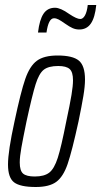

<svg xmlns="http://www.w3.org/2000/svg" viewBox="-20 -740 405 768"><path d="M12 -82Q12 -135 38 -254Q63 -372 81 -424Q99 -476 127.5 -497Q156 -518 210 -518Q271 -518 295.5 -497.5Q320 -477 320 -422Q320 -395 313.5 -356Q307 -317 294 -254Q268 -135 250.5 -84Q233 -33 205 -12.5Q177 8 123 8Q61 8 36.5 -10.5Q12 -29 12 -82ZM245 -254Q260 -324 266 -360.5Q272 -397 272 -419Q272 -452 258.5 -464Q245 -476 213 -476Q174 -476 155 -461Q136 -446 122.5 -403Q109 -360 86 -254Q72 -186 65.5 -149.5Q59 -113 59 -90Q59 -57 72.5 -45.5Q86 -34 119 -34Q157 -34 177 -49.5Q197 -65 211 -108.5Q225 -152 245 -254ZM200 -709Q222 -709 257 -684Q287 -664 301 -664Q312 -664 320 -678.5Q328 -693 331 -720H365Q360 -670 343.5 -646Q327 -622 297 -622Q283 -622 270.5 -627.5Q258 -633 241 -645Q224 -657 214.5 -662Q205 -667 196 -667Q174 -667 166 -610H132Q138 -661 154 -685Q170 -709 200 -709Z"/></svg>

Font: Saira Ultra Condensed Light
Style: Italic
Weight: 300
Width: 1
Italic angle: -12°
Designer: Hector Gatti with collaboration of the Omnibus-Type team
Foundry: Omnibus-Type
Version: Version 1.001; ttfautohint (v1.8)